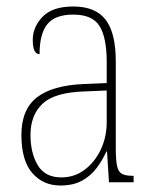

<svg xmlns="http://www.w3.org/2000/svg" viewBox="-20 -562 475 592"><path d="M166 10Q113 10 79.5 -28.5Q46 -67 46 -146Q46 -224 93.5 -261.5Q141 -299 240 -303L309 -306V-371Q309 -446 287 -481.5Q265 -517 206 -517Q150 -517 126 -487.5Q102 -458 102 -395Q81 -395 81 -439Q81 -479 111.5 -510.5Q142 -542 206 -542Q274 -542 305.5 -501.5Q337 -461 337 -372V-105Q337 -68 341 -50Q345 -32 356 -26Q367 -20 388 -20H392V0H316L310 -95H308Q296 -68 278 -44Q260 -20 233 -5Q206 10 166 10ZM169 -15Q210 -15 241.5 -39Q273 -63 291 -101.5Q309 -140 309 -185V-283L239 -280Q148 -277 111 -242Q74 -207 74 -146Q74 -90 96.5 -52.5Q119 -15 169 -15Z"/></svg>

Font: Noto Serif Tamil Condensed Thin
Style: Regular
Weight: 100
Width: 3
Designer: Indian Type Foundry, Tom Grace, and the Monotype Design Team
Foundry: Monotype Imaging Inc.
Version: Version 2.004; ttfautohint (v1.8.4.7-5d5b)